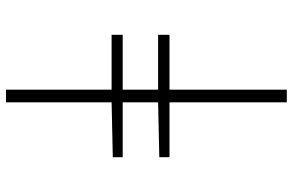

<svg xmlns="http://www.w3.org/2000/svg" viewBox="-188 -571 976 640"><g transform="rotate(-90 300.0 -251.0)"><path d="M279 217V-174H96V-208L279 -212V-330H96V-363L279 -367V-719H321V-367H504V-330H321V-212H504V-174H321V217Z"/></g></svg>

Font: Source Code Pro Light
Style: Regular
Weight: 300
Monospace: yes
Designer: Paul D. Hunt, Teo Tuominen
Foundry: Adobe Systems Incorporated
Version: Version 2.030;PS 1.000;hotconv 16.6.51;makeotf.lib2.5.65220